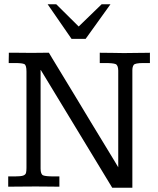

<svg xmlns="http://www.w3.org/2000/svg" viewBox="-20 -878 744 903"><path d="M507.8 4.9 171.9 -548.8Q171.4 -548.8 171.1 -548.8Q170.9 -548.8 170.9 -548.8V-85.4Q170.9 -58.1 183.1 -53.2Q195.3 -48.3 232.9 -48.3H259.3V0Q232.9 0 209 -0.5Q185.1 -1 147.9 -1Q108.4 -1 78.9 -0.5Q49.3 0 18.6 0V-48.3H49.8Q77.6 -48.3 88.9 -52.2Q100.1 -56.2 102.3 -64.9Q104.5 -73.7 104.5 -88.4V-541.5Q104.5 -570.8 95 -576.2Q85.4 -581.5 51.3 -581.5H21Q21 -585.9 21 -592.3Q21 -598.6 21.2 -605.7Q21.5 -612.8 21.5 -619.1Q21.5 -625.5 21.5 -629.9Q21.5 -629.9 33.7 -629.9Q45.9 -629.9 62.7 -629.9Q79.6 -629.9 94.5 -629.6Q109.4 -629.4 114.3 -629.4Q124 -629.4 136.2 -629.4Q148.4 -629.4 161.6 -629.6Q174.8 -629.9 187.3 -629.9Q199.7 -629.9 210 -629.9Q210 -629.9 227.5 -600.6Q245.1 -571.3 274.4 -523.4Q303.7 -475.6 338.4 -418Q373 -360.4 407.7 -303Q442.4 -245.6 471.7 -197.8Q501 -149.9 518.6 -120.6Q536.1 -91.3 536.1 -91.3V-546.4Q535.6 -571.8 523.4 -576.7Q511.2 -581.5 474.6 -581.5H449.2V-629.9Q487.8 -629.9 514.2 -629.2Q540.5 -628.4 562 -628.4Q567.4 -628.4 586.7 -628.7Q606 -628.9 628.9 -629.2Q651.9 -629.4 668.5 -629.6Q685.1 -629.9 685.1 -629.9V-581.5H654.3Q615.7 -581.5 609.1 -573Q602.5 -564.5 602.5 -547.4Q602.5 -547.9 602.5 -518.1Q602.5 -488.3 602.5 -439Q602.5 -389.6 602.5 -330.8Q602.5 -272 602.5 -212.9Q602.5 -153.8 602.5 -104.5Q602.5 -55.2 602.5 -25.1Q602.5 4.9 602.5 4.9ZM316.4 -695.3 204.1 -857.9H244.6L350.1 -753.4L458 -857.9H499.5L382.8 -695.3Z"/></svg>

Font: Kameron
Style: Regular
Weight: 400
Designer: Vernon Adams
Foundry: Vernon Adams
Version: Version 1.100